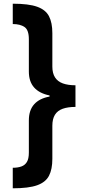

<svg xmlns="http://www.w3.org/2000/svg" viewBox="-20 -852 466 1038"><path d="M49 166V55Q76 55 95.5 48Q115 41 125.5 23.5Q136 6 136 -27V-201Q136 -256 164.5 -288Q193 -320 248 -330V-336Q193 -347 164.5 -379Q136 -411 136 -465V-640Q136 -690 112.5 -706Q89 -722 49 -722V-832Q135 -832 181 -815.5Q227 -799 245 -764Q263 -729 263 -673V-492Q263 -456 277.5 -433.5Q292 -411 320 -401Q348 -391 388 -391V-274Q347 -274 319 -264Q291 -254 277 -231.5Q263 -209 263 -172V7Q263 63 245 98Q227 133 181 149.5Q135 166 49 166Z"/></svg>

Font: Noto Sans Gujarati
Style: Regular
Weight: 400
Designer: Jelle Bosma - Monotype Design Team, Universal Thirst
Foundry: Monotype Imaging Inc.
Version: Version 2.102